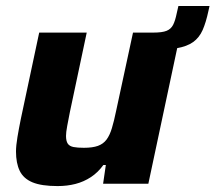

<svg xmlns="http://www.w3.org/2000/svg" viewBox="-20 -620 727 648"><path d="M443.6 -451 455.8 -510H497.6Q527.4 -510 542.2 -516Q557.1 -522 564.3 -536.2Q571.5 -550.4 576.5 -575.4L582.1 -599.7H687.1L683.5 -583.3Q675.2 -544.3 663.9 -518.6Q652.5 -492.9 631.9 -478.1Q611.3 -463.3 576.4 -457.2Q541.5 -451 485.5 -451ZM174.4 8Q119.6 8 89.2 -4.8Q58.8 -17.7 46.4 -43.7Q34 -69.7 34 -108.5Q34 -128.4 38.9 -157.5Q43.8 -186.7 50.2 -218.2L112.3 -510H272.7L215.8 -241.5Q210.8 -216.4 206.8 -194.8Q202.8 -173.3 202.8 -161.5Q202.8 -144 208.7 -135.2Q214.6 -126.5 228.1 -123.8Q241.5 -121.2 263.1 -121.2Q292.4 -121.2 310.5 -127.7Q328.6 -134.3 339.5 -148.8Q350.4 -163.3 357.6 -187.4Q364.9 -211.4 372 -246.1L428.9 -510H589.2L480.7 0H328L337.2 -63.2H328.9Q310.7 -37.9 286.7 -22.2Q262.8 -6.5 234.9 0.7Q206.9 8 174.4 8Z"/></svg>

Font: Saira Thin
Style: Italic
Weight: 100
Italic angle: -12°
Designer: Hector Gatti with collaboration of the Omnibus-Type team
Foundry: Omnibus-Type
Version: Version 1.101